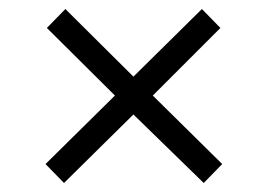

<svg xmlns="http://www.w3.org/2000/svg" viewBox="-20 -498 594 426"><path d="M122 -92 81 -134 235 -286 84 -436 125 -478 276 -328 428 -478 469 -436 319 -286 473 -134 432 -92 276 -244Z"/></svg>

Font: Caladea
Style: Regular
Weight: 400
Designer: Carolina Giovagnoli and Andres Torresi
Foundry: Carolina Giovagnoli and Andres Torresi
Version: Version 1.002